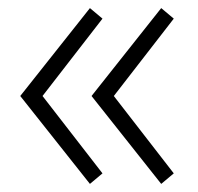

<svg xmlns="http://www.w3.org/2000/svg" viewBox="-20 -552 489 474"><path d="M30 -315 202 -532 233 -506 85 -315 233 -124 202 -98ZM206 -315 378 -532 409 -506 261 -315 409 -124 378 -98Z"/></svg>

Font: Oxanium ExtraLight ExtraLight
Style: Regular
Weight: 250
Version: Version 2.000